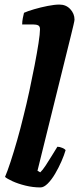

<svg xmlns="http://www.w3.org/2000/svg" viewBox="-20 -820 346 840"><path d="M157 0Q124 0 91.5 -8Q59 -16 35 -27Q11 -38 2 -46Q12 -69 26 -111.5Q40 -154 55 -206.5Q70 -259 83 -313Q96 -364 108.5 -422Q121 -480 131.5 -534.5Q142 -589 148.5 -631Q155 -673 155 -692Q155 -705 147 -709Q139 -713 125 -713H77Q77 -727 80 -741.5Q83 -756 85 -764Q100 -771 129 -779.5Q158 -788 188.5 -794Q219 -800 240 -800Q269 -800 287.5 -780Q306 -760 306 -734Q306 -730 301.5 -710.5Q297 -691 291 -667L144 -73L156 -66Q166 -75 179.5 -95.5Q193 -116 207 -139Q221 -162 231 -178Q241 -178 252.5 -173Q264 -168 267 -163Q261 -142 249 -114.5Q237 -87 221.5 -60.5Q206 -34 189 -17Q172 0 157 0Z"/></svg>

Font: Texturina Black
Style: Italic
Weight: 900
Italic angle: -11°
Designer: Guillermo Torres Carreño
Foundry: Omnibus-Type
Version: Version 1.002; ttfautohint (v1.8.3)